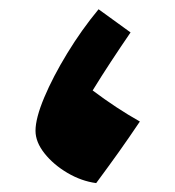

<svg xmlns="http://www.w3.org/2000/svg" viewBox="-20 -395 388 425"><path d="M192.9 10.3Q160.2 5.9 129.4 -12.2Q98.6 -30.3 78.6 -55.4Q58.6 -80.6 58.6 -105.5Q58.6 -133.3 77.9 -179.2Q97.2 -225.1 128.9 -277.1Q160.6 -329.1 198.2 -374.5L269 -323.2Q246.6 -290.5 225.6 -258.5Q204.6 -226.6 185.1 -194.8Q236.8 -155.8 289.6 -126Q266.6 -91.8 243.2 -58.8Q219.7 -25.9 192.9 10.3Z"/></svg>

Font: Pinar-FD ExtraBold
Style: Regular
Weight: 800
Designer: Amin Abedi
Version: Version 3.000